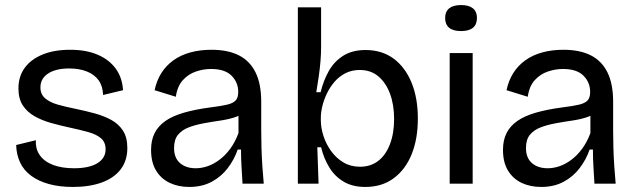

<svg xmlns="http://www.w3.org/2000/svg" viewBox="-20 -727 2517 760"><path d="M269 13Q215 13 173.5 1.5Q132 -10 103 -31.5Q74 -53 59.5 -84Q45 -115 44 -153L122 -172Q120 -137 138 -112Q156 -87 190.5 -74Q225 -61 273 -61Q333 -61 365.5 -81Q398 -101 398 -136Q398 -164 380 -179.5Q362 -195 330 -204Q298 -213 256 -222Q219 -230 183 -240Q147 -250 117.5 -266.5Q88 -283 70.5 -309.5Q53 -336 53 -377Q53 -424 77.5 -458Q102 -492 148 -511Q194 -530 258 -530Q321 -530 366.5 -510.5Q412 -491 438 -455.5Q464 -420 467 -370L388 -351Q387 -386 370.5 -409Q354 -432 324 -444Q294 -456 254 -456Q201 -456 170.5 -436Q140 -416 140 -381Q140 -354 158.5 -338Q177 -322 208.5 -313Q240 -304 280 -296Q319 -288 355.5 -278Q392 -268 421 -252Q450 -236 467 -209.5Q484 -183 484 -141Q484 -91 457.5 -56.5Q431 -22 382.5 -4.5Q334 13 269 13Z M729 13Q686 13 652 -3Q618 -19 598 -51.5Q578 -84 578 -134Q578 -172 592 -200Q606 -228 634.5 -248Q663 -268 708 -281Q753 -294 814 -302Q854 -307 878 -312.5Q902 -318 912.5 -329Q923 -340 923 -363Q923 -401 896.5 -427.5Q870 -454 815 -454Q786 -454 756 -444Q726 -434 704 -410Q682 -386 676 -344L592 -370Q600 -408 618.5 -437.5Q637 -467 666 -488Q695 -509 733.5 -519.5Q772 -530 817 -530Q882 -530 925.5 -508Q969 -486 991.5 -440.5Q1014 -395 1014 -324V-212Q1014 -179 1015 -142.5Q1016 -106 1018.5 -69.5Q1021 -33 1024 0H940Q938 -34 936 -67Q934 -100 934 -135H921Q907 -95 881.5 -61.5Q856 -28 818 -7.5Q780 13 729 13ZM755 -61Q778 -61 801.5 -69Q825 -77 848 -94Q871 -111 890.5 -137Q910 -163 924 -200V-290L951 -287Q935 -271 908.5 -262.5Q882 -254 850.5 -249.5Q819 -245 786.5 -239Q754 -233 727.5 -223Q701 -213 685 -194Q669 -175 669 -141Q669 -102 692.5 -81.5Q716 -61 755 -61Z M1426 13Q1376 13 1341 -7.5Q1306 -28 1284 -63.5Q1262 -99 1251 -144H1236L1241 0H1159V-252V-698H1251V-539Q1251 -513 1248.5 -483.5Q1246 -454 1241.5 -423Q1237 -392 1232 -362H1249Q1260 -407 1281 -445Q1302 -483 1338 -506Q1374 -529 1427 -529Q1492 -529 1538 -495Q1584 -461 1609 -400Q1634 -339 1634 -258Q1634 -177 1609.5 -116.5Q1585 -56 1538.5 -21.5Q1492 13 1426 13ZM1405 -67Q1447 -67 1477 -90Q1507 -113 1523.5 -156Q1540 -199 1540 -256Q1540 -312 1524 -355.5Q1508 -399 1478 -424.5Q1448 -450 1404 -450Q1372 -450 1347 -437Q1322 -424 1304 -403Q1286 -382 1274 -357Q1262 -332 1256 -307Q1250 -282 1250 -262V-250Q1250 -221 1260.5 -188.5Q1271 -156 1291 -128.5Q1311 -101 1339.5 -84Q1368 -67 1405 -67Z M1760 0V-517H1851V0ZM1805 -604Q1774 -604 1758 -617Q1742 -630 1742 -656Q1742 -681 1758 -694Q1774 -707 1805 -707Q1836 -707 1852 -694Q1868 -681 1868 -656Q1868 -630 1852 -617Q1836 -604 1805 -604Z M2122 13Q2079 13 2045 -3Q2011 -19 1991 -51.5Q1971 -84 1971 -134Q1971 -172 1985 -200Q1999 -228 2027.5 -248Q2056 -268 2101 -281Q2146 -294 2207 -302Q2247 -307 2271 -312.5Q2295 -318 2305.5 -329Q2316 -340 2316 -363Q2316 -401 2289.5 -427.5Q2263 -454 2208 -454Q2179 -454 2149 -444Q2119 -434 2097 -410Q2075 -386 2069 -344L1985 -370Q1993 -408 2011.5 -437.5Q2030 -467 2059 -488Q2088 -509 2126.5 -519.5Q2165 -530 2210 -530Q2275 -530 2318.5 -508Q2362 -486 2384.5 -440.5Q2407 -395 2407 -324V-212Q2407 -179 2408 -142.5Q2409 -106 2411.5 -69.5Q2414 -33 2417 0H2333Q2331 -34 2329 -67Q2327 -100 2327 -135H2314Q2300 -95 2274.5 -61.5Q2249 -28 2211 -7.5Q2173 13 2122 13ZM2148 -61Q2171 -61 2194.5 -69Q2218 -77 2241 -94Q2264 -111 2283.5 -137Q2303 -163 2317 -200V-290L2344 -287Q2328 -271 2301.5 -262.5Q2275 -254 2243.5 -249.5Q2212 -245 2179.5 -239Q2147 -233 2120.5 -223Q2094 -213 2078 -194Q2062 -175 2062 -141Q2062 -102 2085.5 -81.5Q2109 -61 2148 -61Z"/></svg>

Font: Bricolage Grotesque 24pt
Style: Regular
Weight: 400
Designer: Mathieu Triay
Foundry: Atelier Triay
Version: Version 1.001;gftools[0.9.33.dev8+g029e19f]